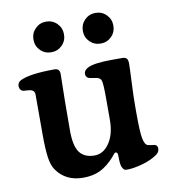

<svg xmlns="http://www.w3.org/2000/svg" viewBox="-77 -724 713 804"><g transform="rotate(-10 279.5 -321.5)"><path d="M126.2 -545.7Q107.4 -564.5 107.4 -591.8Q107.4 -619.1 126.2 -638.2Q145 -657.2 172.4 -657.2Q199.7 -657.2 218.5 -638.2Q237.3 -619.1 237.3 -591.8Q237.3 -564.5 218.5 -545.7Q199.7 -526.9 172.4 -526.9Q145 -526.9 126.2 -545.7ZM336.2 -545.7Q317.4 -564.5 317.4 -591.8Q317.4 -619.1 336.2 -638.2Q355 -657.2 382.3 -657.2Q409.7 -657.2 428.5 -638.2Q447.3 -619.1 447.3 -591.8Q447.3 -564.5 428.5 -545.7Q409.7 -526.9 382.3 -526.9Q355 -526.9 336.2 -545.7ZM478.5 -245.1V-210.9Q478.5 -133.3 484.1 -105.5Q489.7 -77.6 502.4 -74.2Q509.3 -72.3 517.8 -71.3Q526.4 -70.3 529.8 -69.8Q543 -66.9 543 -53.2Q543 -43 537.1 -35.2Q531.2 -27.3 515.6 -19Q490.7 -4.9 456.8 3.7Q422.9 12.2 398.9 12.2Q391.1 12.2 387 9.3Q382.8 6.3 378.4 -2.9Q373 -13.7 373 -51.3Q373 -66.9 364.3 -66.9Q361.8 -66.9 359.4 -64.9Q356.9 -63 353 -57.9Q349.1 -52.7 346.7 -49.8Q317.4 -17.1 286.6 -1.7Q255.9 13.7 212.9 13.7Q139.2 13.7 100.6 -41Q85.9 -61.5 81.1 -98.1Q76.2 -134.8 76.2 -193.4V-363.3Q76.2 -383.3 54.7 -386.2Q49.8 -387.2 40.5 -387.5Q31.2 -387.7 25.9 -389.2Q20.5 -390.6 16.4 -396.5Q12.2 -402.3 12.2 -410.2Q12.2 -426.8 26.9 -434.1Q67.4 -454.1 172.9 -454.1Q194.8 -454.1 194.8 -429.7Q194.8 -426.8 194.1 -397.9Q193.4 -369.1 192.6 -313.7Q191.9 -258.3 191.9 -190.4Q191.9 -124.5 212.4 -97.2Q232.9 -69.8 275.9 -69.8Q313.5 -69.8 338.9 -107.4Q364.3 -145 364.3 -205.6V-301.3Q364.3 -357.9 359.9 -372.6Q356 -385.3 339.4 -388.2Q334 -389.2 325 -390.4Q315.9 -391.6 311 -393.1Q304.2 -394 299.6 -399.4Q294.9 -404.8 294.9 -412.1Q294.9 -429.2 314 -438Q341.3 -451.7 416.5 -451.7H460Q473.6 -451.7 479 -445.3Q484.4 -439 484.4 -423.8Q484.4 -405.3 481.4 -344.2Q478.5 -283.2 478.5 -245.1Z"/></g></svg>

Font: Cooper* SemiBold
Style: Regular
Weight: 600
Designer: Owen Earl
Foundry: indestructible type*
Version: Version 0.001